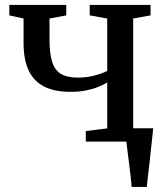

<svg xmlns="http://www.w3.org/2000/svg" viewBox="-20 -562 652 762"><path d="M502.5 180Q501 159.5 498.2 135.2Q495.5 111 492.2 86.2Q489 61.5 486.2 39Q483.5 16.5 481.5 -0.5L440.5 -53H588Q586 -33 583.5 -9.5Q581 14 578.2 39.2Q575.5 64.5 572.8 89.5Q570 114.5 567.2 137.5Q564.5 160.5 562.5 180ZM320.5 0V-42L405.5 -52.5V-234.5Q389.5 -225 368.2 -216.5Q347 -208 320.2 -202.8Q293.5 -197.5 259.5 -197.5Q195 -197.5 153.8 -219.2Q112.5 -241 93 -284Q73.5 -327 73.5 -391.5V-488.5L17 -501V-542.5H243V-501L176.5 -488.5V-405Q176.5 -350.5 186.8 -317.2Q197 -284 221.5 -269Q246 -254 289 -254Q324.5 -254 356 -262.5Q387.5 -271 405.5 -280.5V-488.5L336 -501V-542.5H577.5V-501L508.5 -488.5V-52.5L578.5 -42V0Z"/></svg>

Font: Merriweather 48pt
Style: Regular
Weight: 400
Version: Version 2.100